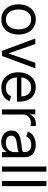

<svg xmlns="http://www.w3.org/2000/svg" viewBox="1162 -1929 780 3144"><g transform="rotate(90 1552.0 -357.0)"><path d="M298.3 11.2Q224.6 11.2 168.9 -23.9Q113.3 -59.1 82.3 -122.3Q51.3 -185.5 51.3 -270Q51.3 -355.5 82.3 -418.9Q113.3 -482.4 168.9 -517.6Q224.6 -552.7 298.3 -552.7Q372.1 -552.7 427.7 -517.6Q483.4 -482.4 514.4 -418.7Q545.4 -355 545.4 -270Q545.4 -185.5 514.4 -122.3Q483.4 -59.1 427.7 -23.9Q372.1 11.2 298.3 11.2ZM298.3 -64Q354.5 -64 390.6 -92.8Q426.8 -121.6 444.1 -168.5Q461.4 -215.3 461.4 -270Q461.4 -324.7 444.1 -371.8Q426.8 -418.9 390.6 -448Q354.5 -477.1 298.3 -477.1Q242.2 -477.1 206.1 -448Q169.9 -418.9 152.3 -371.8Q134.8 -324.7 134.8 -270Q134.8 -215.3 152.3 -168.5Q169.9 -121.6 206.1 -92.8Q242.2 -64 298.3 -64Z M1099.1 -545.4 897 0H812L610.4 -545.4H701.2L851.6 -110.8H857.4L1007.8 -545.4Z M1418 11.2Q1339.4 11.2 1282.5 -23.7Q1225.6 -58.6 1194.8 -121.6Q1164.1 -184.6 1164.1 -268.6Q1164.1 -352.5 1194.8 -416.5Q1225.6 -480.5 1280.8 -516.6Q1335.9 -552.7 1409.7 -552.7Q1452.1 -552.7 1493.7 -538.3Q1535.2 -523.9 1569.3 -492.2Q1603.5 -460.4 1623.8 -408.2Q1644 -356 1644 -279.8V-244.1H1223.6V-316.9H1558.6Q1558.6 -363.3 1540.5 -399.4Q1522.5 -435.5 1488.8 -456.3Q1455.1 -477.1 1409.7 -477.1Q1359.4 -477.1 1323 -452.4Q1286.6 -427.7 1267.1 -388.4Q1247.6 -349.1 1247.6 -304.2V-255.9Q1247.6 -193.8 1269 -151.1Q1290.5 -108.4 1328.9 -86.2Q1367.2 -64 1418 -64Q1451.2 -64 1478 -73.2Q1504.9 -82.5 1524.4 -101.6Q1543.9 -120.6 1554.7 -148.9L1635.7 -126.5Q1623 -85.4 1592.8 -54.2Q1562.5 -22.9 1517.8 -5.9Q1473.1 11.2 1418 11.2Z M1771.5 0V-545.4H1852.5V-462.9H1858.4Q1873.5 -503.4 1912.4 -528.8Q1951.2 -554.2 2000 -554.2Q2009.3 -554.2 2023.2 -553.7Q2037.1 -553.2 2044.4 -552.7V-467.3Q2040 -468.3 2024.9 -470.7Q2009.8 -473.1 1993.2 -473.1Q1953.6 -473.1 1922.4 -456.5Q1891.1 -439.9 1873.3 -411.1Q1855.5 -382.3 1855.5 -345.2V0Z M2304.2 12.7Q2252.4 12.7 2210.2 -7.1Q2168 -26.9 2143.1 -64.2Q2118.2 -101.6 2118.2 -154.8Q2118.2 -201.7 2136.5 -231Q2154.8 -260.3 2185.8 -276.9Q2216.8 -293.5 2254.2 -302Q2291.5 -310.5 2329.6 -315.4Q2379.4 -321.8 2410.4 -325.2Q2441.4 -328.6 2455.8 -336.7Q2470.2 -344.7 2470.2 -365.2V-367.7Q2470.2 -420.4 2441.7 -449.5Q2413.1 -478.5 2355.5 -478.5Q2295.4 -478.5 2261.2 -452.4Q2227.1 -426.3 2213.4 -396.5L2133.8 -424.8Q2155.3 -474.6 2190.9 -502.4Q2226.6 -530.3 2268.8 -541.5Q2311 -552.7 2352.5 -552.7Q2378.9 -552.7 2413.1 -546.4Q2447.3 -540 2479.5 -521Q2511.7 -502 2533 -463.1Q2554.2 -424.3 2554.2 -359.4V0H2470.2V-73.7H2465.8Q2457.5 -56.2 2437.7 -35.9Q2418 -15.6 2384.8 -1.5Q2351.6 12.7 2304.2 12.7ZM2316.9 -62.5Q2366.7 -62.5 2400.9 -82Q2435.1 -101.6 2452.6 -132.6Q2470.2 -163.6 2470.2 -197.3V-273.9Q2464.8 -267.6 2447 -262.5Q2429.2 -257.3 2406 -253.7Q2382.8 -250 2360.8 -247.3Q2338.9 -244.6 2325.2 -242.7Q2292.5 -238.3 2264.4 -229Q2236.3 -219.7 2219 -201.2Q2201.7 -182.6 2201.7 -150.4Q2201.7 -106.9 2234.1 -84.7Q2266.6 -62.5 2316.9 -62.5Z M2791 -727.1V0H2707V-727.1Z M3027.8 -727.1V0H2943.8V-727.1Z"/></g></svg>

Font: Sahel VF Regular
Style: Regular
Weight: 400
Foundry: Saber Rastikerdar (saber.rastikerdar@gmail.com)
Version: Version 3.4.0